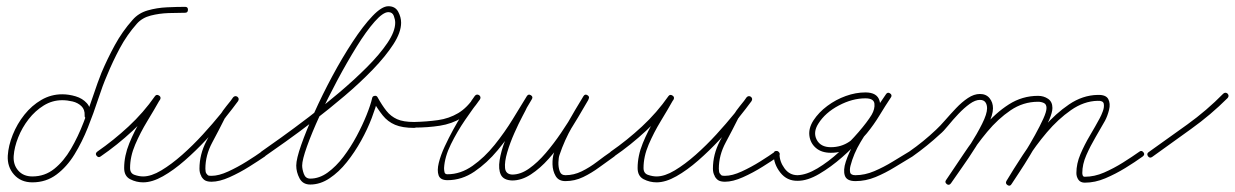

<svg xmlns="http://www.w3.org/2000/svg" viewBox="-20 -572 3968 617"><path d="M261 -191Q251 -192 252 -201Q253 -220 241.5 -231Q230 -242 213 -246Q196 -250 180 -250Q148 -250 120.5 -233Q93 -216 72 -189Q51 -162 38.5 -130.5Q26 -99 24 -71Q22 -43 38.5 -24Q55 -5 84 -5Q124 -5 154.5 -29.5Q185 -54 208 -93.5Q231 -133 248.5 -178.5Q266 -224 280 -266Q294 -308 306 -338Q325 -383 349 -427Q373 -471 406 -508Q425 -530 454.5 -538.5Q484 -547 516.5 -548.5Q549 -550 575 -550Q575 -550 575 -550Q575 -550 575 -550Q584 -550 584 -541Q584 -531 575 -531Q552 -531 522 -530Q492 -529 464.5 -522Q437 -515 420 -496Q388 -460 365 -417Q342 -374 324 -330Q310 -298 295.5 -253.5Q281 -209 262.5 -162.5Q244 -116 219.5 -76Q195 -36 161.5 -11Q128 14 84 14Q47 14 25 -11Q3 -36 5 -72Q7 -104 21 -139Q35 -174 58.5 -203.5Q82 -233 113 -251Q144 -269 180 -269Q201 -269 223 -262.5Q245 -256 259 -240.5Q273 -225 271 -200Q270 -190 261 -191Z M303 -69Q296 -64 290 -72Q285 -79 293 -85Q345 -121 393 -165.5Q441 -210 478 -263Q483 -270 491 -265Q499 -260 494 -252Q476 -220 453.5 -183Q431 -146 414.5 -107.5Q398 -69 398 -32Q398 -15 412.5 -10Q427 -5 440 -5Q466 -5 498.5 -24.5Q531 -44 565.5 -74.5Q600 -105 632 -140Q664 -175 689.5 -206.5Q715 -238 729 -259Q735 -266 742 -260Q750 -254 744 -247Q734 -234 723 -220.5Q712 -207 703 -192Q703 -192 703 -192Q703 -193 703 -193Q684 -155 662 -114Q640 -73 640 -30Q640 -20 643 -14Q643 -14 643 -14Q643 -15 643 -15Q647 -9 649.5 -8Q652 -7 660 -7Q683 -7 713.5 -21Q744 -35 773.5 -53.5Q803 -72 821 -85Q828 -90 834 -82Q839 -75 831 -69Q812 -56 781 -36.5Q750 -17 717.5 -2.5Q685 12 660 12Q648 12 640.5 8.5Q633 5 627 -5Q627 -5 627 -6Q627 -6 627 -6Q621 -16 621 -30Q621 -76 643.5 -119Q666 -162 687 -201Q687 -201 687 -202Q687 -202 687 -202Q696 -217 707.5 -231Q719 -245 730 -259Q735 -266 743 -261Q750 -255 745 -247Q729 -225 702.5 -192Q676 -159 643 -123.5Q610 -88 574 -56.5Q538 -25 503.5 -5.5Q469 14 440 14Q418 14 398.5 4Q379 -6 379 -32Q379 -71 395.5 -111.5Q412 -152 435 -190Q458 -228 478 -262Q482 -270 491 -264Q499 -259 494 -251Q456 -198 406.5 -152Q357 -106 303 -69Q303 -69 303 -69Q303 -69 303 -69Z M830 -69Q823 -64 817 -72Q812 -79 820 -85Q843 -101 883.5 -130Q924 -159 972.5 -196Q1021 -233 1069.5 -274Q1118 -315 1159 -356Q1200 -397 1225 -434Q1250 -471 1250 -499Q1250 -509 1245.5 -521Q1241 -533 1228 -533Q1211 -533 1184 -502.5Q1157 -472 1126 -422Q1095 -372 1064 -314Q1033 -256 1007.5 -200.5Q982 -145 966.5 -101.5Q951 -58 951 -40Q951 -28 956.5 -13Q962 2 977 2Q1006 2 1033 -17.5Q1060 -37 1083.5 -68Q1107 -99 1126 -134.5Q1145 -170 1158 -202.5Q1171 -235 1176 -257Q1177 -263 1184 -264Q1190 -265 1193 -260Q1208 -233 1222 -215.5Q1236 -198 1256 -189Q1276 -180 1311 -180Q1321 -180 1321 -171Q1321 -161 1311 -161Q1273 -161 1249.5 -171Q1226 -181 1210 -201Q1194 -221 1177 -250Q1174 -256 1185 -257Q1196 -259 1194 -253Q1188 -228 1174.5 -192.5Q1161 -157 1140.5 -120Q1120 -83 1094.5 -51Q1069 -19 1039 1Q1009 21 977 21Q953 21 942.5 1Q932 -19 932 -40Q932 -61 948 -106.5Q964 -152 990 -210Q1016 -268 1048 -327.5Q1080 -387 1113.5 -438Q1147 -489 1177 -520.5Q1207 -552 1228 -552Q1250 -552 1259.5 -534.5Q1269 -517 1269 -499Q1269 -468 1244 -429.5Q1219 -391 1178 -348.5Q1137 -306 1087.5 -264Q1038 -222 988.5 -184Q939 -146 897.5 -116.5Q856 -87 830 -69Q830 -69 830 -69Q830 -69 830 -69Z M1302 -171Q1301 -180 1311 -180Q1352 -181 1387.5 -186Q1423 -191 1452.5 -208.5Q1482 -226 1506 -263Q1511 -271 1519 -266Q1527 -261 1522 -253Q1497 -213 1464.5 -193.5Q1432 -174 1393.5 -168Q1355 -162 1311 -162Q1302 -161 1302 -171ZM1520 -266Q1527 -260 1522 -252Q1501 -225 1475 -187Q1449 -149 1429 -108.5Q1409 -68 1407 -32Q1407 -25 1408.5 -18.5Q1410 -12 1418 -12Q1460 -12 1498.5 -39Q1537 -66 1569.5 -106.5Q1602 -147 1628 -189.5Q1654 -232 1673 -263Q1678 -271 1686 -266Q1694 -261 1689 -253Q1669 -219 1641.5 -175Q1614 -131 1579.5 -89.5Q1545 -48 1504.5 -20.5Q1464 7 1418 7Q1395 7 1389.5 -8.5Q1384 -24 1390 -48.5Q1396 -73 1409 -101Q1422 -129 1436.5 -155.5Q1451 -182 1463 -200.5Q1475 -219 1478 -223Q1481 -228 1484.5 -233Q1488 -238 1492 -243Q1495 -249 1499 -254Q1503 -259 1506 -264Q1512 -271 1520 -266ZM1673 -263Q1678 -271 1686 -266Q1694 -261 1689 -253Q1685 -246 1681 -239.5Q1677 -233 1673 -226Q1671 -221 1659 -198.5Q1647 -176 1633 -144.5Q1619 -113 1610 -82.5Q1601 -52 1603 -32Q1605 -12 1626 -11Q1653 -11 1680.5 -30.5Q1708 -50 1734 -80.5Q1760 -111 1783 -145Q1806 -179 1824 -209.5Q1842 -240 1853 -259Q1853 -259 1853 -259Q1853 -259 1853 -259Q1858 -268 1866 -263Q1875 -258 1870 -250Q1857 -228 1838 -195.5Q1819 -163 1795 -128Q1771 -93 1743.5 -62Q1716 -31 1686 -11.5Q1656 8 1626 8Q1598 7 1589.5 -10.5Q1581 -28 1585.5 -57Q1590 -86 1602.5 -118.5Q1615 -151 1630 -182Q1645 -213 1657 -235Q1669 -257 1673 -263Q1673 -263 1673 -263ZM1855 -263Q1860 -271 1868 -266Q1876 -261 1871 -253Q1845 -210 1819.5 -166Q1794 -122 1778 -74Q1778 -74 1778 -74Q1778 -74 1778 -74Q1775 -66 1774.5 -50.5Q1774 -35 1778.5 -22Q1783 -9 1797 -9Q1797 -9 1797 -9Q1797 -9 1797 -9Q1824 -9 1849.5 -21.5Q1875 -34 1898.5 -52Q1922 -70 1944 -85Q1951 -90 1957 -82Q1962 -75 1954 -69Q1931 -53 1906 -34.5Q1881 -16 1854 -3Q1827 10 1797 10Q1797 10 1797 10Q1797 10 1797 10Q1775 10 1765.5 -6.5Q1756 -23 1755.5 -44Q1755 -65 1760 -80Q1760 -80 1760 -80Q1760 -80 1760 -80Q1777 -129 1802.5 -174Q1828 -219 1855 -263Q1855 -263 1855 -263Q1855 -263 1855 -263Z M1953 -69Q1946 -64 1940 -72Q1935 -79 1943 -85Q1995 -121 2043 -165.5Q2091 -210 2128 -263Q2133 -270 2141 -265Q2149 -260 2144 -252Q2126 -220 2103.5 -183Q2081 -146 2064.5 -107.5Q2048 -69 2048 -32Q2048 -15 2062.5 -10Q2077 -5 2090 -5Q2116 -5 2148.5 -24.5Q2181 -44 2215.5 -74.5Q2250 -105 2282 -140Q2314 -175 2339.5 -206.5Q2365 -238 2379 -259Q2385 -266 2392 -260Q2400 -254 2394 -247Q2384 -234 2373 -220.5Q2362 -207 2353 -192Q2353 -192 2353 -192Q2353 -193 2353 -193Q2334 -155 2312 -114Q2290 -73 2290 -30Q2290 -20 2293 -14Q2293 -14 2293 -14Q2293 -15 2293 -15Q2297 -9 2299.5 -8Q2302 -7 2310 -7Q2333 -7 2363.5 -21Q2394 -35 2423.5 -53.5Q2453 -72 2471 -85Q2478 -90 2484 -82Q2489 -75 2481 -69Q2462 -56 2431 -36.5Q2400 -17 2367.5 -2.5Q2335 12 2310 12Q2298 12 2290.5 8.5Q2283 5 2277 -5Q2277 -5 2277 -6Q2277 -6 2277 -6Q2271 -16 2271 -30Q2271 -76 2293.5 -119Q2316 -162 2337 -201Q2337 -201 2337 -202Q2337 -202 2337 -202Q2346 -217 2357.5 -231Q2369 -245 2380 -259Q2385 -266 2393 -261Q2400 -255 2395 -247Q2379 -225 2352.5 -192Q2326 -159 2293 -123.5Q2260 -88 2224 -56.5Q2188 -25 2153.5 -5.5Q2119 14 2090 14Q2068 14 2048.5 4Q2029 -6 2029 -32Q2029 -71 2045.5 -111.5Q2062 -152 2085 -190Q2108 -228 2128 -262Q2132 -270 2141 -264Q2149 -259 2144 -251Q2106 -198 2056.5 -152Q2007 -106 1953 -69Q1953 -69 1953 -69Q1953 -69 1953 -69Z M2475 -87V-86Q2485 -86 2485 -77Q2485 -53 2501 -31Q2517 -9 2543 -9Q2572 -10 2607 -31Q2642 -52 2676.5 -83.5Q2711 -115 2739 -147.5Q2767 -180 2781 -203Q2792 -222 2790 -239Q2788 -256 2761 -256Q2719 -256 2675.5 -233Q2632 -210 2610 -175Q2592 -147 2604.5 -123Q2617 -99 2650 -99Q2683 -99 2709 -116.5Q2735 -134 2755.5 -160.5Q2776 -187 2793.5 -216Q2811 -245 2827 -269Q2833 -277 2840 -272Q2848 -267 2843 -259Q2821 -225 2794.5 -189Q2768 -153 2745.5 -115.5Q2723 -78 2713 -39Q2710 -27 2712 -18Q2714 -9 2729 -9Q2759 -9 2789.5 -22Q2820 -35 2848.5 -52.5Q2877 -70 2902 -85Q2902 -85 2902 -85Q2902 -85 2902 -85Q2910 -90 2915 -82Q2920 -74 2912 -69Q2885 -53 2855 -34.5Q2825 -16 2793.5 -3Q2762 10 2729 10Q2701 10 2695 -7.5Q2689 -25 2698 -52.5Q2707 -80 2725 -112.5Q2743 -145 2764 -176.5Q2785 -208 2802.5 -233Q2820 -258 2827 -269Q2832 -277 2840 -272Q2848 -266 2843 -259Q2825 -232 2806.5 -201.5Q2788 -171 2765.5 -143.5Q2743 -116 2715 -98.5Q2687 -81 2650 -81Q2620 -81 2602 -96.5Q2584 -112 2581 -136Q2578 -160 2594 -185Q2611 -211 2638.5 -231.5Q2666 -252 2698 -263.5Q2730 -275 2761 -275Q2799 -275 2806.5 -248Q2814 -221 2797 -193Q2782 -167 2752.5 -133Q2723 -99 2686.5 -67Q2650 -35 2612.5 -13Q2575 9 2544 9Q2509 10 2487.5 -17.5Q2466 -45 2466 -77Q2466 -87 2475 -87Z M2899 -72Q2894 -79 2902 -85Q2948 -117 2988 -155Q3001 -167 3017.5 -186Q3034 -205 3052.5 -224.5Q3071 -244 3090.5 -257Q3110 -270 3129 -270Q3149 -270 3160 -256.5Q3171 -243 3171 -224Q3171 -203 3155 -170Q3139 -137 3116 -100.5Q3093 -64 3070.5 -32.5Q3048 -1 3036 17Q3030 25 3023 20Q3015 14 3020 7Q3032 -10 3053.5 -40.5Q3075 -71 3097.5 -106.5Q3120 -142 3136 -174Q3152 -206 3152 -224Q3152 -236 3146.5 -243.5Q3141 -251 3129 -251Q3114 -251 3096 -238Q3078 -225 3060 -206Q3042 -187 3027 -168.5Q3012 -150 3001 -141Q2960 -103 2912 -69Q2905 -64 2899 -72ZM3023 20Q3015 14 3020 7Q3046 -31 3076.5 -77Q3107 -123 3143 -166Q3179 -209 3222 -236.5Q3265 -264 3316 -264Q3334 -264 3348 -254.5Q3362 -245 3362 -225Q3362 -211 3351.5 -186.5Q3341 -162 3324.5 -132.5Q3308 -103 3290 -73Q3272 -43 3256 -19Q3240 5 3231 19Q3231 19 3231 19Q3231 19 3231 19Q3226 27 3218 22Q3210 17 3215 9Q3223 -3 3238.5 -27Q3254 -51 3272 -80Q3290 -109 3306 -138Q3322 -167 3332.5 -190Q3343 -213 3343 -225Q3343 -237 3334.5 -241Q3326 -245 3316 -245Q3268 -245 3227.5 -217.5Q3187 -190 3152.5 -148.5Q3118 -107 3089 -62Q3060 -17 3036 17Q3030 25 3023 20ZM3218 23Q3210 18 3214 10Q3236 -27 3266.5 -73.5Q3297 -120 3334.5 -163.5Q3372 -207 3415.5 -236.5Q3459 -266 3507 -267Q3534 -268 3541.5 -253.5Q3549 -239 3544 -219Q3539 -199 3531 -184Q3517 -159 3500.5 -131Q3484 -103 3471 -73.5Q3458 -44 3458 -16Q3458 -12 3459.5 -8Q3461 -4 3466 -4Q3497 -4 3528 -17.5Q3559 -31 3588.5 -49.5Q3618 -68 3642 -85Q3649 -90 3655 -82Q3660 -75 3652 -69Q3627 -51 3596 -32Q3565 -13 3532 1Q3499 15 3466 15Q3452 15 3445.5 5.5Q3439 -4 3439 -16Q3439 -46 3452 -76.5Q3465 -107 3482.5 -136.5Q3500 -166 3514 -192Q3519 -201 3524 -214.5Q3529 -228 3527 -238.5Q3525 -249 3507 -248Q3463 -247 3421.5 -218Q3380 -189 3344 -146.5Q3308 -104 3279.5 -59Q3251 -14 3231 19Q3226 28 3218 23Z M3669 -70Q3664 -78 3671 -83Q3733 -127 3795.5 -172Q3858 -217 3911 -271Q3911 -271 3911 -271Q3911 -271 3911 -271Q3918 -277 3925 -271Q3931 -264 3925 -257Q3871 -203 3807.5 -157.5Q3744 -112 3683 -68Q3675 -62 3669 -70Z"/></svg>

Font: FRB American Cursive Guidelines Arrows Extralight
Style: Italic
Weight: 200
Italic angle: -25°
Version: Version 2.0;Modular Font Editor K font №1